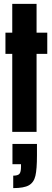

<svg xmlns="http://www.w3.org/2000/svg" viewBox="-20 -678 269 987"><path d="M43 0V-401H8V-510H43V-658H168V-510H223V-401H168V0ZM88 179V166H44V62H170V121Q170 192 162 226Q154 260 128.5 274.5Q103 289 48 289V225Q72 225 80 215.5Q88 206 88 179Z"/></svg>

Font: Saira Ultra Condensed Black
Style: Regular
Weight: 900
Width: 1
Designer: Hector Gatti with collaboration of the Omnibus-Type team
Foundry: Omnibus-Type
Version: Version 1.001; ttfautohint (v1.8)